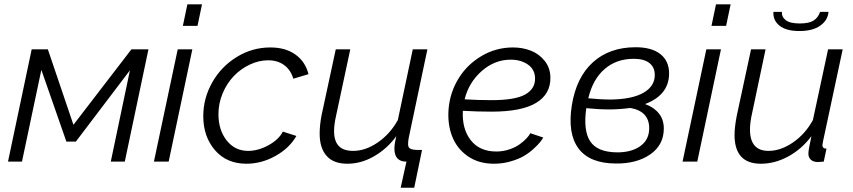

<svg xmlns="http://www.w3.org/2000/svg" viewBox="-20 -750 3960 891"><path d="M17.1 0 127 -521H202.1L320.8 -170.9L589.8 -521H668.9L559.1 0H494.1L583 -423.8L332 -92.8H288.1L171.9 -425.8L82 0Z M849.6 -730H917.5L896.5 -629.9H828.6ZM804.7 -521H872.6L762.7 0H694.3Z M923.3 -210.9Q923.3 -293.9 964.8 -367.4Q1006.3 -440.9 1078.4 -485.4Q1150.4 -529.8 1234.4 -529.8Q1305.2 -529.8 1351.1 -496.8Q1397 -463.9 1411.6 -405.8L1341.3 -384.8Q1328.6 -426.3 1298.3 -448.2Q1268.1 -470.2 1224.6 -470.2Q1181.2 -470.2 1138.9 -450.2Q1096.7 -430.2 1064.7 -396.7Q1032.7 -363.3 1013.2 -316.7Q993.7 -270 993.7 -220.2Q993.7 -146.5 1032 -98.1Q1070.3 -49.8 1131.3 -49.8Q1178.7 -49.8 1226.6 -76.4Q1274.4 -103 1292.5 -139.2L1355.5 -119.1Q1323.2 -62.5 1258.5 -26.4Q1193.8 9.8 1123.5 9.8Q1031.7 9.8 977.5 -53.2Q923.3 -116.2 923.3 -210.9Z M1839.4 121.1 1866.2 0Q1788.1 0 1819.3 -118.2Q1775.9 -59.1 1715.8 -24.7Q1655.8 9.8 1592.3 9.8Q1527.3 9.8 1495.4 -26.9Q1463.4 -63.5 1463.4 -129.9Q1463.4 -168.9 1472.2 -214.8L1538.1 -521H1605.5L1539.6 -212.9Q1530.3 -171.9 1530.3 -142.1Q1530.3 -95.7 1551.8 -72.8Q1573.2 -49.8 1619.1 -49.8Q1676.3 -49.8 1733.4 -89.1Q1790.5 -128.4 1826.2 -192.9L1895.5 -521H1963.4L1881.3 -131.8Q1869.6 -83 1876 -68.6Q1882.3 -54.2 1916.5 -54.2H1938.5L1902.3 121.1Z M2283.2 -46.9Q2314.9 -46.9 2344.2 -56.9Q2373.5 -66.9 2392.8 -81.3Q2412.1 -95.7 2424.3 -108.9Q2436.5 -122.1 2440.9 -131.8L2501 -111.8Q2495.6 -102.1 2486.1 -90.1Q2476.6 -78.1 2456.1 -59.3Q2435.5 -40.5 2411.1 -26.1Q2386.7 -11.7 2349.6 -1Q2312.5 9.8 2272 9.8Q2200.7 9.8 2150.1 -25.6Q2099.6 -61 2077.6 -118.9Q2055.7 -176.8 2062 -247.1Q2068.8 -322.3 2108.4 -386.5Q2147.9 -450.7 2214.8 -490.2Q2281.7 -529.8 2360.8 -529.8Q2405.8 -529.8 2444.1 -514.6Q2482.4 -499.5 2508.1 -467Q2533.7 -434.6 2534.2 -390.1Q2535.2 -313 2467.8 -272.5Q2400.4 -231.9 2261.2 -231.9Q2194.3 -231.9 2127.9 -235.8Q2123.5 -151.9 2164.6 -99.4Q2205.6 -46.9 2283.2 -46.9ZM2350.1 -473.1Q2275.4 -473.1 2215.3 -420.2Q2155.3 -367.2 2136.2 -289.1Q2197.3 -285.2 2261.2 -285.2Q2372.1 -285.2 2418.7 -312.3Q2465.3 -339.4 2462.9 -389.2Q2461.4 -429.2 2428.7 -451.2Q2396 -473.1 2350.1 -473.1Z M2973.6 -267.1Q3014.6 -252.4 3037.6 -223.6Q3060.5 -194.8 3060.5 -153.8Q3060.5 -77.6 2998 -33.9Q2935.5 9.8 2837.9 8.8Q2715.8 8.3 2664.3 -61.5Q2612.8 -131.3 2633.8 -262.2Q2654.8 -392.1 2731.9 -461.4Q2809.1 -530.8 2929.7 -530.8Q3004.4 -530.8 3044.7 -498.8Q3085 -466.8 3085 -409.2Q3085 -309.6 2973.6 -267.1ZM2920.9 -477.1Q2840.8 -477.1 2785.9 -429.7Q2731 -382.3 2710 -293.9Q2767.1 -288.1 2814.9 -288.1Q2914.6 -289.6 2966.6 -319.8Q3018.6 -350.1 3018.6 -401.9Q3018.6 -437.5 2993.9 -457.3Q2969.2 -477.1 2920.9 -477.1ZM2840.8 -43Q2908.7 -42 2950.7 -71.5Q2992.7 -101.1 2992.7 -154.8Q2992.7 -233.9 2904.8 -249Q2854.5 -242.2 2807.6 -242.2Q2757.8 -242.2 2700.7 -248Q2686 -143.6 2719 -94Q2752 -44.4 2840.8 -43Z M3302.7 -730H3370.6L3349.6 -629.9H3281.7ZM3257.8 -521H3325.7L3215.8 0H3147.5Z M3689.5 -606Q3627.9 -606 3597.2 -631.1Q3566.4 -656.2 3569.3 -694.8H3608.4Q3606.9 -671.4 3626.7 -656.2Q3646.5 -641.1 3691.4 -641.1Q3734.9 -641.1 3756.1 -655Q3777.3 -668.9 3785.6 -694.8H3824.7Q3821.8 -656.2 3786.6 -631.1Q3751.5 -606 3689.5 -606ZM3388.7 -124Q3388.7 -159.7 3399.4 -214.8L3465.3 -521H3532.7L3470.7 -227.1Q3460.4 -182.6 3460.4 -148.9Q3460.4 -49.8 3546.4 -49.8Q3603 -49.8 3659.9 -88.9Q3716.8 -127.9 3752.4 -192.9L3822.8 -521H3890.6L3799.8 -96.2Q3799.3 -92.3 3797.9 -85.4Q3796.4 -78.6 3796.4 -77.1Q3796.4 -60.1 3815.4 -60.1L3802.7 0Q3775.9 2 3774.4 2Q3753.9 1.5 3742.7 -9Q3731.4 -19.5 3731.4 -37.1Q3731.4 -54.7 3745.6 -118.2Q3700.2 -57.6 3637.9 -23.9Q3575.7 9.8 3510.7 9.8Q3388.7 9.8 3388.7 -124Z"/></svg>

Font: Rawline
Style: Italic
Weight: 400
Italic angle: -12°
Designer: Matt McInerney, Pablo Impallari, Rodrigo Fuenzalida
Foundry: Matt McInerney, Pablo Impallari, Rodrigo Fuenzalida
Version: Version 4.020;PS 004.020;hotconv 1.0.88;makeotf.lib2.5.64775